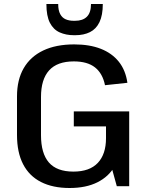

<svg xmlns="http://www.w3.org/2000/svg" viewBox="-20 -931 735 960"><path d="M328 9Q244 9 185 -21Q126 -51 95.5 -110Q65 -169 65 -256V-449Q65 -532 98.5 -590Q132 -648 196 -678.5Q260 -709 351 -709Q428 -709 484 -687Q540 -665 574 -622.5Q608 -580 617 -517L505 -505Q493 -564 455 -594Q417 -624 349 -624Q266 -624 225.5 -579Q185 -534 185 -446V-255Q185 -164 224.5 -118.5Q264 -73 347 -73Q428 -73 469 -116.5Q510 -160 510 -240L583 -223Q583 -152 553.5 -100Q524 -48 467 -19.5Q410 9 328 9ZM510 -195V-347L548 -299H349V-374H626V0H564ZM349 -755Q310 -755 278.5 -769Q247 -783 229.5 -817Q212 -851 212 -911H271Q271 -879 281 -860.5Q291 -842 308.5 -834.5Q326 -827 349 -827H355Q394 -827 414.5 -847.5Q435 -868 435 -911H494Q494 -855 477.5 -820.5Q461 -786 430 -770.5Q399 -755 357 -755Z"/></svg>

Font: Pathway Extreme 72pt SemiBold
Style: Regular
Weight: 600
Designer: Eduardo Rodriguez Tunni
Foundry: Eduardo Rodriguez Tunni
Version: Version 1.001;gftools[0.9.26]